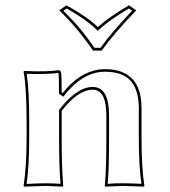

<svg xmlns="http://www.w3.org/2000/svg" viewBox="-20 -699 640 722"><path d="M512.2 -180.2Q512.2 -69.3 522.9 0L521 2.9Q519.5 2.9 442.9 0Q442.9 0 376 2.9L374 0Q379.9 -54.2 379.9 -180.2V-269Q378.9 -361.3 328.1 -361.8Q272.5 -360.4 211.9 -282.2V-180.2Q211.9 -67.9 217.8 0L214.8 2.9Q213.4 2.9 152.8 0Q152.8 0 70.8 2.9L68.8 0Q79.6 -70.3 80.1 -180.2V-234.9Q80.1 -367.7 68.8 -429.2L70.8 -432.1Q156.2 -428.2 201.2 -435.1Q208.5 -433.1 210 -424.8Q211.9 -413.6 211.9 -352.1L215.8 -349.1Q276.9 -427.2 355 -438Q364.3 -439 373 -439Q501 -439 511.2 -315.4Q512.2 -303.2 512.2 -291ZM203.1 -660.2 230 -679.2Q308.6 -635.3 348.1 -597.2Q386.7 -632.8 459.5 -675.8Q462.9 -677.7 464.8 -679.2L492.2 -660.2Q408.2 -571.8 371.6 -521Q367.7 -515.6 362.8 -508.8H330.1Q280.3 -579.6 238.8 -623.5Q222.7 -640.6 203.1 -660.2ZM502 -180.2V-291Q502 -404.8 419.9 -424.3Q398.9 -429.2 373 -429.2Q303.2 -429.2 240.7 -362.3Q231.4 -352.5 224.1 -342.8L217.8 -335.4L201.7 -346.7V-352.1Q201.7 -412.6 200.2 -423.3V-424.3L199.7 -424.8Q158.2 -418.9 80.6 -421.4Q90.3 -356.9 89.8 -234.9V-180.2Q89.8 -74.2 80.1 -7.3Q124 -9.8 152.8 -9.8Q180.2 -9.8 207.5 -7.8Q202.1 -73.7 202.1 -180.2V-285.2L204.1 -288.1Q268.6 -371.1 328.1 -372.1Q383.8 -372.1 389.2 -287.6Q389.6 -278.3 390.1 -269V-180.2Q390.1 -58.1 384.8 -7.8Q415.5 -10.3 442.9 -9.8Q471.2 -9.8 511.7 -7.8Q502 -74.7 502 -180.2ZM218.3 -658.7Q262.2 -614.3 283.4 -588.4Q304.7 -562.5 335 -519.5L357.9 -519Q397.5 -574.7 469.2 -650.4Q473.6 -654.8 476.6 -658.7L464.4 -667Q392.1 -624 355 -589.8L347.7 -583L340.8 -589.8Q301.3 -627.9 230.5 -667Z"/></svg>

Font: Linux Biolinum Outline O
Style: Bold
Weight: 700
Designer: Philipp H. Poll
Foundry: Philipp H. Poll
Version: Version 0.9.2